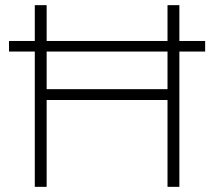

<svg xmlns="http://www.w3.org/2000/svg" viewBox="-20 -725 831 745"><path d="M115 0V-525H15V-566H115V-705H161V-566H630V-705H676V-566H776V-525H676V0H630V-337H161V0ZM161 -379H630V-525H161Z"/></svg>

Font: Nunito Sans 10pt ExtraLight
Style: Regular
Weight: 250
Designer: Vernon Adams
Foundry: Vernon Adams
Version: Version 3.101;gftools[0.9.27]